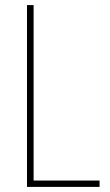

<svg xmlns="http://www.w3.org/2000/svg" viewBox="-20 -734 431 754"><path d="M86 0H371V-25H112V-714H86Z"/></svg>

Font: Noto Sans Ethiopic Condensed Thin
Style: Regular
Weight: 100
Width: 3
Designer: Monotype Design Team
Foundry: Monotype Imaging Inc.
Version: Version 2.102